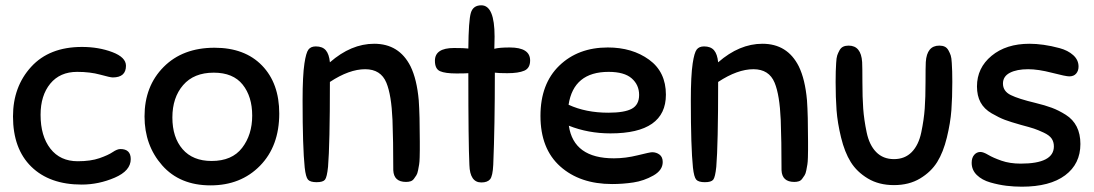

<svg xmlns="http://www.w3.org/2000/svg" viewBox="-20 -687 4125 724"><path d="M289 -510Q352 -510 403.5 -490.5Q455 -471 455 -439Q455 -395 405 -395Q396 -395 358 -405.5Q320 -416 271 -416Q206 -416 169.5 -371.5Q133 -327 133 -254Q133 -174 170 -126.5Q207 -79 273 -79Q322 -79 355 -90.5Q388 -102 405 -113.5Q422 -125 434 -125Q473 -125 473 -87Q473 -43 412.5 -17Q352 9 288 9Q167 9 98 -58.5Q29 -126 29 -248Q29 -360 97.5 -435Q166 -510 289 -510Z M789 -507Q903 -507 968 -440Q1033 -373 1033 -259Q1033 -136 960.5 -62Q888 12 774 12Q658 12 591.5 -63.5Q525 -139 525 -248Q525 -362 597 -434.5Q669 -507 789 -507ZM778 -80Q855 -80 893 -129.5Q931 -179 931 -251Q931 -323 895 -368Q859 -413 786 -413Q711 -413 670.5 -366Q630 -319 630 -244Q630 -169 668.5 -124.5Q707 -80 778 -80Z M1357 -426Q1297 -426 1224 -378Q1224 -141 1217 -58Q1213 -19 1205.5 -9.5Q1198 0 1174 0Q1150 0 1141.5 -9.5Q1133 -19 1129 -55Q1121 -132 1121 -308Q1121 -402 1128 -448Q1134 -488 1143 -500Q1152 -512 1171 -512Q1196 -512 1208.5 -497.5Q1221 -483 1224 -452Q1304 -522 1391 -522Q1485 -522 1528 -437Q1552 -388 1559 -309Q1563 -252 1563 -153Q1563 -132 1563 -121.5Q1563 -111 1562.5 -93.5Q1562 -76 1560.5 -67Q1559 -58 1556.5 -45Q1554 -32 1550 -26Q1546 -20 1541 -13Q1536 -6 1528.5 -3.5Q1521 -1 1511 -1Q1465 -1 1463 -45Q1463 -157 1460 -235Q1456 -329 1437 -375Q1416 -426 1357 -426Z M1750 -65Q1746 -148 1746 -411Q1733 -410 1701 -410Q1659 -410 1639.5 -418.5Q1620 -427 1620 -458Q1620 -506 1692 -506Q1731 -506 1746 -504Q1747 -610 1755.5 -638.5Q1764 -667 1795 -667Q1845 -667 1845 -549Q1845 -539 1844.5 -523.5Q1844 -508 1844 -503Q1862 -508 1902 -508Q1979 -508 1979 -459Q1979 -430 1957 -420.5Q1935 -411 1893 -411Q1860 -411 1846 -413Q1846 -211 1840 -66Q1838 -23 1828 -11Q1818 1 1795 1Q1752 1 1750 -65Z M2282 -184Q2198 -184 2125 -213Q2143 -90 2295 -90Q2339 -90 2385 -101.5Q2431 -113 2439 -113Q2455 -113 2467 -104Q2479 -95 2479 -76Q2479 -45 2443.5 -25Q2408 -5 2368.5 1Q2329 7 2288 7Q2167 7 2092.5 -59.5Q2018 -126 2018 -250Q2018 -371 2089 -439.5Q2160 -508 2272 -508Q2364 -508 2427.5 -462Q2491 -416 2491 -330Q2491 -184 2282 -184ZM2275 -416Q2143 -416 2124 -292Q2189 -262 2274 -262Q2335 -262 2362.5 -277Q2390 -292 2390 -329Q2390 -367 2362 -391.5Q2334 -416 2275 -416Z M2821 -426Q2761 -426 2688 -378Q2688 -141 2681 -58Q2677 -19 2669.5 -9.5Q2662 0 2638 0Q2614 0 2605.5 -9.5Q2597 -19 2593 -55Q2585 -132 2585 -308Q2585 -402 2592 -448Q2598 -488 2607 -500Q2616 -512 2635 -512Q2660 -512 2672.5 -497.5Q2685 -483 2688 -452Q2768 -522 2855 -522Q2949 -522 2992 -437Q3016 -388 3023 -309Q3027 -252 3027 -153Q3027 -132 3027 -121.5Q3027 -111 3026.5 -93.5Q3026 -76 3024.5 -67Q3023 -58 3020.5 -45Q3018 -32 3014 -26Q3010 -20 3005 -13Q3000 -6 2992.5 -3.5Q2985 -1 2975 -1Q2929 -1 2927 -45Q2927 -157 2924 -235Q2920 -329 2901 -375Q2880 -426 2821 -426Z M3231 -453Q3232 -434 3232 -377Q3232 -320 3235 -278Q3238 -236 3248 -188Q3258 -140 3284 -113.5Q3310 -87 3351 -87Q3392 -87 3418 -113.5Q3444 -140 3454 -188Q3464 -236 3467 -278Q3470 -320 3470 -377Q3470 -434 3471 -453Q3475 -515 3522 -515Q3534 -515 3542.5 -511Q3551 -507 3556.5 -497Q3562 -487 3565 -478Q3568 -469 3569 -449.5Q3570 -430 3570.5 -417.5Q3571 -405 3571 -378Q3571 -319 3567.5 -271.5Q3564 -224 3550.5 -168.5Q3537 -113 3514 -76Q3491 -39 3449.5 -14Q3408 11 3351 11Q3294 11 3252.5 -14Q3211 -39 3188 -76Q3165 -113 3151.5 -168.5Q3138 -224 3134.5 -271.5Q3131 -319 3131 -378Q3131 -405 3131.5 -417.5Q3132 -430 3133 -449.5Q3134 -469 3137 -478Q3140 -487 3145.5 -497Q3151 -507 3159.5 -511Q3168 -515 3180 -515Q3227 -515 3231 -453Z M3862 -522Q3887 -522 3915.5 -518Q3944 -514 3975.5 -505.5Q4007 -497 4027 -479Q4047 -461 4047 -436Q4047 -420 4038 -409.5Q4029 -399 4012 -399Q3999 -399 3947 -412.5Q3895 -426 3857 -426Q3814 -426 3788 -412.5Q3762 -399 3762 -372Q3762 -343 3791.5 -328.5Q3821 -314 3884 -299Q3921 -290 3946.5 -280.5Q3972 -271 3999 -254Q4026 -237 4040 -209.5Q4054 -182 4054 -144Q4054 -69 3996.5 -26Q3939 17 3833 17Q3804 17 3775 13.5Q3746 10 3714.5 1Q3683 -8 3663.5 -27Q3644 -46 3644 -73Q3644 -92 3653.5 -103Q3663 -114 3677 -114Q3688 -114 3706.5 -103Q3725 -92 3756.5 -81Q3788 -70 3829 -70Q3954 -70 3954 -135Q3954 -152 3945.5 -164.5Q3937 -177 3915.5 -187Q3894 -197 3879 -202Q3864 -207 3830 -216Q3791 -227 3769.5 -235Q3748 -243 3719.5 -259.5Q3691 -276 3677.5 -301Q3664 -326 3664 -361Q3664 -431 3719 -476.5Q3774 -522 3862 -522Z"/></svg>

Font: Sniglet
Style: Regular
Weight: 400
Designer: Haley Fiege
Foundry: Haley Fiege, Pablo Impallari, Brenda Gallo
Version: Version 2.000